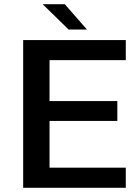

<svg xmlns="http://www.w3.org/2000/svg" viewBox="-20 -890 656 910"><path d="M576.2 -605H214.8V-411.1H536.1V-316.9H214.8V-95.2H576.2V0H89.8V-700.2H576.2ZM392.1 -750H305.2L182.1 -870.1H287.1Z"/></svg>

Font: Fivo Sans Modern Med
Style: Regular
Weight: 450
Designer: Alexander Slobzheninov
Foundry: Alexander Slobzheninov
Version: 1.0